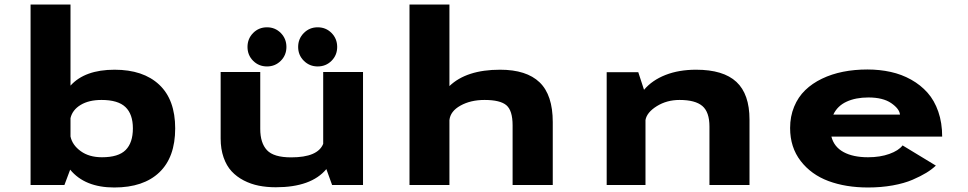

<svg xmlns="http://www.w3.org/2000/svg" viewBox="-20 -820 4290 851"><path d="M115.5 0V-800H292.5V-440.5Q356 -511 488 -511Q615 -511 685.8 -444.5Q756.5 -378 756.5 -251Q756.5 -123 686.2 -56Q616 11 486.5 11Q356 11 291 -68L265.5 0ZM430 -377Q374 -377 337.5 -355Q301 -333 292.5 -296.5V-215Q300.5 -177 337.8 -150Q375 -123 432 -123Q505 -123 537 -155.2Q569 -187.5 569 -251Q569 -314 536 -345.5Q503 -377 430 -377Z M1163.5 -525.5Q1127 -525.5 1102 -550.5Q1077 -575.5 1077 -612Q1077 -648.5 1102 -673.8Q1127 -699 1163.5 -699Q1199.5 -699 1224.5 -673.8Q1249.5 -648.5 1249.5 -612Q1249.5 -575.5 1224.5 -550.5Q1199.5 -525.5 1163.5 -525.5ZM1388 -525.5Q1352 -525.5 1326.8 -550.5Q1301.5 -575.5 1301.5 -612Q1301.5 -648.5 1326.8 -673.8Q1352 -699 1388 -699Q1424.5 -699 1449.5 -673.8Q1474.5 -648.5 1474.5 -612Q1474.5 -575.5 1449.5 -550.5Q1424.5 -525.5 1388 -525.5ZM1202.5 10Q1162 10 1127 3Q1092 -4 1060.5 -20.2Q1029 -36.5 1006.5 -60.8Q984 -85 971 -122.2Q958 -159.5 958 -206V-501H1133.5V-248.5Q1133.5 -186.5 1163.2 -154.5Q1193 -122.5 1270.5 -122.5Q1388.5 -122.5 1412.5 -182.5V-501H1589V0H1452L1426.5 -70.5Q1359.5 10 1202.5 10Z M1795 0V-800H1972V-438.5Q2047.5 -511 2196.5 -511Q2313.5 -511 2371.8 -455Q2430 -399 2430 -279V0H2252V-264.5Q2252 -330 2224.5 -353.5Q2197 -377 2127.5 -377Q2066 -377 2021 -352Q1976 -327 1972 -287.5V0Z M2669 0V-500H2809L2834.5 -422Q2870.5 -464.5 2929.8 -487.8Q2989 -511 3065.5 -511Q3186 -511 3244 -457Q3302 -403 3302 -290V0H3124.5V-259Q3124.5 -323.5 3093 -350.2Q3061.5 -377 2992 -377Q2935.5 -377 2891.2 -349.5Q2847 -322 2841 -288V0Z M4128 -86Q4110 -69 4085.5 -54Q4061 -39 4024.5 -23.2Q3988 -7.5 3936.8 1.8Q3885.5 11 3827.5 11Q3729 11 3652.2 -17.5Q3575.5 -46 3528.8 -106.5Q3482 -167 3482 -252.5Q3482 -304 3499.8 -347Q3517.5 -390 3548.8 -420.2Q3580 -450.5 3623.2 -471.2Q3666.5 -492 3717 -502Q3767.5 -512 3824.5 -512Q3879 -512 3927.8 -501.2Q3976.5 -490.5 4018.5 -467Q4060.5 -443.5 4091 -409.2Q4121.5 -375 4138.8 -325.2Q4156 -275.5 4156 -214.5H3665Q3676.5 -169 3718.8 -146Q3761 -123 3827.5 -123Q3881 -123 3922 -137.8Q3963 -152.5 3980.5 -175.5ZM3829 -388Q3772.5 -388 3732 -369.2Q3691.5 -350.5 3673.5 -312H3969Q3966.5 -338 3930 -363Q3893.5 -388 3829 -388Z"/></svg>

Font: League Mono Wide
Style: Bold
Weight: 700
Width: 8
Designer: Tyler Finck
Foundry: The League of Moveable Type / Tyler Finck
Version: Version 2.210